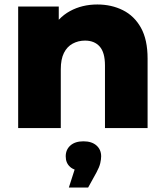

<svg xmlns="http://www.w3.org/2000/svg" viewBox="-20 -571 736 856"><path d="M61 0V-542H242V-388L207 -433Q238 -492 292 -521.5Q346 -551 414 -551Q477 -551 528 -525.5Q579 -500 608.5 -447Q638 -394 638 -310V0H448V-279Q448 -337 424.5 -363.5Q401 -390 359 -390Q329 -390 304 -376.5Q279 -363 265 -335Q251 -307 251 -262V0ZM287 265 331 128 352 191Q313 191 293 173.5Q273 156 273 126Q273 96 294 77.5Q315 59 352 59Q389 59 410 77.5Q431 96 431 126Q431 139 427 156.5Q423 174 410 198L373 265Z"/></svg>

Font: Montserrat Thin ExtraBold
Style: Regular
Weight: 800
Version: Version 9.000